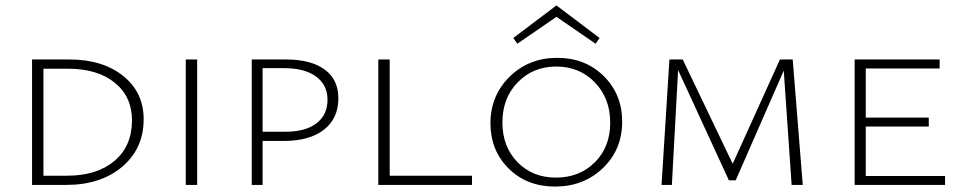

<svg xmlns="http://www.w3.org/2000/svg" viewBox="-20 -681 3545 707"><path d="M223 0H98V-462H235Q358 -462 433.5 -401.5Q509 -341 509 -242Q509 -134 430 -67Q351 0 223 0ZM466 -238Q466 -325 402.5 -376.5Q339 -428 230 -428H140V-34H227Q337 -34 401.5 -88.5Q466 -143 466 -238Z M664 0V-462H706V0Z M1033 -462Q1125 -462 1175.5 -425Q1226 -388 1226 -319Q1226 -245 1173 -203.5Q1120 -162 1026 -162H947V0H907V-462ZM1032 -196Q1105 -196 1145.5 -227Q1186 -258 1186 -314Q1186 -368 1144 -399Q1102 -430 1027 -430H947V-196Z M1415 -34H1718V0H1373V-462H1415Z M2029 -619 1885 -520 1870 -541 2029 -661 2188 -541 2173 -520ZM2032 -468Q2135 -468 2203 -401Q2271 -334 2271 -233Q2271 -130 2200 -62Q2129 6 2024 6Q1920 6 1853 -60.5Q1786 -127 1786 -227Q1786 -329 1856.5 -398.5Q1927 -468 2032 -468ZM2027 -27Q2114 -27 2170.5 -83.5Q2227 -140 2227 -229Q2227 -319 2170.5 -377.5Q2114 -436 2028 -436Q1943 -436 1886.5 -378Q1830 -320 1830 -230Q1830 -141 1885.5 -84Q1941 -27 2027 -27Z M2936 0H2895L2866 -421L2689 -17H2664L2477 -423L2454 0H2416L2445 -462H2494L2678 -78L2852 -462H2899Z M3168 -33H3460V0H3127V-462H3440V-429H3168V-248H3400V-215H3168Z"/></svg>

Font: EauTestSC Light
Style: Regular
Weight: 300
Designer: Christian Thalmann (Catharsis Fonts)
Version: Version 0.001;PS 000.001;hotconv 1.0.88;makeotf.lib2.5.64775